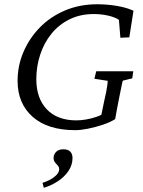

<svg xmlns="http://www.w3.org/2000/svg" viewBox="-20 -602 671 901"><path d="M333 8.8Q204.1 8.8 133.3 -53.7Q62.5 -116.2 62.5 -222.7Q62.5 -293 89.8 -357.4Q117.2 -421.9 166.5 -472.7Q215.8 -523.4 284.7 -552.7Q353.5 -582 436.5 -582Q481.4 -582 526.4 -574.7Q571.3 -567.4 606.4 -551.8L586.9 -426.8L544.9 -424.8L538.1 -508.8Q519.5 -521.5 487.3 -528.8Q455.1 -536.1 419.9 -536.1Q356.4 -536.1 306.2 -511.2Q255.9 -486.3 221.2 -443.4Q186.5 -400.4 168.5 -345.2Q150.4 -290 150.4 -230.5Q150.4 -140.6 199.7 -88.9Q249 -37.1 338.9 -37.1Q357.4 -37.1 382.3 -41Q407.2 -44.9 434.1 -54.2Q460.9 -63.5 481.4 -79.1L447.3 -22.5L468.8 -127Q474.6 -150.4 478 -168.9Q481.4 -187.5 483.4 -201.2Q485.4 -214.8 485.4 -222.7L422.9 -232.4L431.6 -267.6H605.5L600.6 -234.4L556.6 -223.6Q554.7 -220.7 551.3 -202.6Q547.9 -184.6 542 -157.2Q534.2 -117.2 529.3 -92.3Q524.4 -67.4 520.5 -43Q495.1 -27.3 460.9 -16.1Q426.8 -4.9 392.6 2Q358.4 8.8 333 8.8ZM185.5 279.3 179.7 255.9Q213.9 245.1 235.8 227.5Q257.8 210 257.8 192.4Q257.8 183.6 253.4 177.7Q249 171.9 244.1 167Q239.3 162.1 235.4 155.8Q231.4 149.4 231.4 139.6Q231.4 123 243.2 110.8Q254.9 98.6 277.3 98.6Q299.8 98.6 310.1 109.9Q320.3 121.1 320.3 139.6Q320.3 171.9 301.3 200.2Q282.2 228.5 251.5 248.5Q220.7 268.6 185.5 279.3Z"/></svg>

Font: Crimson Pro Light
Style: Italic
Weight: 300
Italic angle: -12°
Designer: Jacques Le Bailly
Foundry: Baron von Fonthausen
Version: Version 1.003